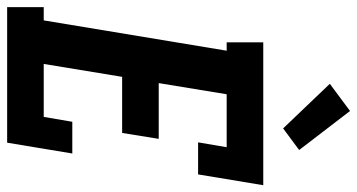

<svg xmlns="http://www.w3.org/2000/svg" viewBox="-264 -768 1024 551"><g transform="rotate(90 248.5 -492.0)"><path d="M-7 0V-105H31L118 -630H94V-735H504L473 -548H381L395 -630H243L211 -435H371L354 -330H193L156 -105H308L322 -187H413L382 0ZM341 -792 213 -926 291 -984 403 -838Z"/></g></svg>

Font: Iosevka Slab Extrabold Oblique
Style: Regular
Weight: 800
Italic angle: -9°
Monospace: yes
Designer: Belleve Invis
Foundry: Belleve Invis
Version: Version 11.1.1; ttfautohint (v1.8.3)